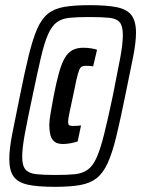

<svg xmlns="http://www.w3.org/2000/svg" viewBox="-20 -716 547 744"><path d="M193 8Q128 8 89.5 0Q51 -8 33.5 -31Q16 -54 16 -100Q16 -138 27.5 -197.5Q39 -257 57 -344Q76 -439 91.5 -502Q107 -565 124 -604Q141 -643 166 -663Q191 -683 230 -689.5Q269 -696 328 -696Q394 -696 433 -688Q472 -680 489.5 -657Q507 -634 507 -589Q507 -551 495 -491Q483 -431 465 -344Q446 -250 430.5 -186.5Q415 -123 397.5 -84.5Q380 -46 355 -26Q330 -6 291 1Q252 8 193 8ZM196 -38Q241 -38 270.5 -41Q300 -44 320 -58.5Q340 -73 354.5 -105.5Q369 -138 383.5 -196Q398 -254 417 -344Q435 -433 445.5 -489.5Q456 -546 456 -580Q456 -615 444 -629.5Q432 -644 403.5 -647Q375 -650 325 -650Q279 -650 249.5 -647Q220 -644 200.5 -630Q181 -616 166.5 -583.5Q152 -551 138.5 -493Q125 -435 106 -344Q87 -255 76.5 -198.5Q66 -142 66 -108Q66 -74 79 -59Q92 -44 121 -41Q150 -38 196 -38ZM224 -158Q202 -158 190.5 -167.5Q179 -177 175 -194Q171 -211 171 -231Q171 -248 176 -277Q181 -306 188 -344Q198 -396 208 -432Q218 -468 230 -489.5Q242 -511 259.5 -521Q277 -531 303 -531Q319 -531 334 -528.5Q349 -526 356 -523L341 -459Q335 -460 327.5 -460.5Q320 -461 312 -461Q303 -461 297 -458Q291 -455 286.5 -443.5Q282 -432 276.5 -408.5Q271 -385 263 -344Q254 -302 249 -278.5Q244 -255 244 -244Q244 -233 248.5 -230.5Q253 -228 262 -228Q271 -228 279.5 -228.5Q288 -229 294 -230L281 -168Q270 -164 254 -161Q238 -158 224 -158Z"/></svg>

Font: Saira ExtraCondensed Black
Style: Italic
Weight: 900
Width: 2
Italic angle: -12°
Designer: Hector Gatti with collaboration of the Omnibus-Type team
Foundry: Omnibus-Type
Version: Version 1.101